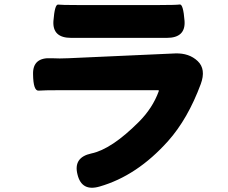

<svg xmlns="http://www.w3.org/2000/svg" viewBox="-20 -797 1040 877"><path d="M435 55Q353 79 334 0Q314 -78 397 -96Q489 -115 614 -240Q677 -303 705 -380Q707 -385 702 -385H252Q181 -385 156.5 -383Q132 -381 131 -458Q129 -536 215 -531Q252 -529 292 -531L781 -553Q844 -555 883 -518Q922 -481 897 -413Q838 -254 748 -153Q606 6 435 55ZM305 -624Q219 -624 224 -701Q230 -778 245.5 -776Q261 -774 331 -774H710Q785 -774 801 -776.5Q817 -779 823 -701Q828 -624 742 -624Z"/></svg>

Font: Resource Han Rounded JP Heavy
Style: Regular
Weight: 900
Designer: Cyano Hao (round all glyphs); Ryoko NISHIZUKA 西塚涼子 (kana, bopomofo & ideographs); Paul D. Hunt (Latin, Greek & Cyrillic)
Foundry: Cyano Hao
Version: 0.990